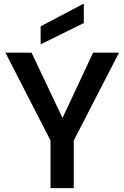

<svg xmlns="http://www.w3.org/2000/svg" viewBox="-20 -972 642 992"><path d="M241 0V-246L8 -700H143L306 -356H300L461 -700H595L361 -246V0ZM190 -743V-836L410 -952H413V-853Z"/></svg>

Font: DM Sans 36pt SemiBold
Style: Regular
Weight: 600
Designer: Colophon Foundry, Jonny Pinhorn
Foundry: Colophon Foundry
Version: Version 4.004;gftools[0.9.30]